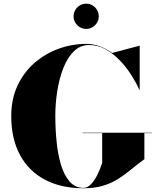

<svg xmlns="http://www.w3.org/2000/svg" viewBox="-20 -994 840 1024"><path d="M372.4 -907.1Q372.4 -925.6 381.5 -940.8Q390.6 -956.1 405.9 -965.2Q421.1 -974.3 439.6 -974.3Q458.1 -974.3 473.3 -965.2Q488.6 -956.1 497.7 -940.8Q506.8 -925.6 506.8 -907.1Q506.8 -888.6 497.7 -873.4Q488.6 -858.1 473.3 -849Q458.1 -839.9 439.6 -839.9Q421.1 -839.9 405.9 -849Q390.6 -858.1 381.5 -873.4Q372.4 -888.6 372.4 -907.1ZM420 -286H790V-284H750V-145Q712.5 -117.5 679.5 -90.2Q646.5 -63 611 -40.2Q575.5 -17.5 530.8 -3.8Q486 10 425 10Q306 10 219.8 -35.5Q133.5 -81 86.8 -167.2Q40 -253.5 40 -375Q40 -466 73.5 -537.5Q107 -609 164 -658.5Q221 -708 292.5 -734Q364 -760 440 -760Q477.5 -760 512.2 -747Q547 -734 578 -711.5L723 -750H725V-515H723Q708 -549.5 682.2 -590.8Q656.5 -632 621.8 -669Q587 -706 544.8 -730Q502.5 -754 455 -754Q408.5 -754 374.5 -721Q340.5 -688 318.5 -632.8Q296.5 -577.5 285.8 -510.5Q275 -443.5 275 -375Q275 -307 281.8 -239Q288.5 -171 305.2 -115.2Q322 -59.5 351.2 -25.8Q380.5 8 425 8Q447 8 466 -12.2Q485 -32.5 500 -63.2Q515 -94 525 -125V-284H420Z"/></svg>

Font: Bodoni* 96pt Fatface
Style: Regular
Weight: 900
Version: Version 2.3